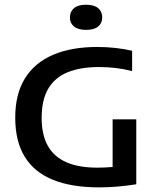

<svg xmlns="http://www.w3.org/2000/svg" viewBox="-20 -806 690 832"><path d="M411 6Q289.5 6 208.5 -27.2Q127.5 -60.5 86.8 -127.5Q46 -194.5 46 -296Q46 -398.5 88.2 -466.5Q130.5 -534.5 210 -568.5Q289.5 -602.5 401.5 -602.5Q441.5 -602.5 480.2 -598.2Q519 -594 552.5 -586V-498Q515.5 -507.5 480.2 -511.5Q445 -515.5 409.5 -515.5Q329 -515.5 273.5 -493Q218 -470.5 189.2 -422Q160.5 -373.5 160.5 -295Q160.5 -222 187.2 -174.2Q214 -126.5 267.5 -103Q321 -79.5 402 -79.5Q431.5 -79.5 462.8 -82Q494 -84.5 519 -89L468 -44V-289H570.5V-7.5Q530 -1 489.2 2.5Q448.5 6 411 6ZM353 -676.5Q318 -676.5 300.5 -691.2Q283 -706 283 -730.5Q283 -755.5 300.5 -770.5Q318 -785.5 353 -785.5Q388 -785.5 405.5 -770.5Q423 -755.5 423 -730.5Q423 -706 405.5 -691.2Q388 -676.5 353 -676.5Z"/></svg>

Font: Encode Sans SC SemiExpanded Medium
Style: Regular
Weight: 500
Width: 6
Designer: Multiple Designers
Foundry: Impallari Type
Version: Version 3.002